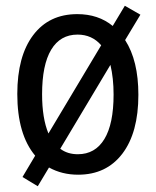

<svg xmlns="http://www.w3.org/2000/svg" viewBox="-20 -596 540 666"><path d="M414 -457Q460 -386 460 -267Q460 -136 404.5 -63Q349 10 251 10Q195 10 150 -15L111 50L58 18L102 -56Q40 -130 40 -270Q40 -401 95 -474Q150 -547 248 -547Q321 -547 371 -506L413 -576L467 -545ZM148 -133 331 -439Q299 -476 249 -476Q189 -476 157.5 -423.5Q126 -371 126 -269Q126 -186 148 -133ZM363 -371 189 -80Q214 -61 250 -61Q310 -61 342 -113.5Q374 -166 374 -268Q374 -325 363 -371Z"/></svg>

Font: Noto Sans Mono UI Cond
Style: Regular
Weight: 400
Width: 3
Monospace: yes
Designer: Monotype Design team
Foundry: Monotype Imaging Inc.
Version: Version 1.000